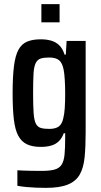

<svg xmlns="http://www.w3.org/2000/svg" viewBox="-20 -708 488 928"><path d="M202 200Q177 200 153.5 199Q130 198 108 196Q86 194 64 190V115Q78 116 93.5 116.5Q109 117 129.5 117.5Q150 118 180 118Q221 118 244 111.5Q267 105 278 87.5Q289 70 292 39Q295 8 295 -40V-64H288Q280 -41 265 -26Q250 -11 228 -4.5Q206 2 177 2Q137 2 110.5 -10.5Q84 -23 68.5 -51.5Q53 -80 47 -130.5Q41 -181 41 -257Q41 -337 47.5 -388.5Q54 -440 69.5 -468Q85 -496 111.5 -507Q138 -518 177 -518Q205 -518 227.5 -511.5Q250 -505 266.5 -489Q283 -473 292 -444H298L302 -510H394V-69Q394 0 389 51.5Q384 103 365.5 135.5Q347 168 308 184Q269 200 202 200ZM218 -85Q248 -85 264 -96.5Q280 -108 286 -137Q291 -156 293 -185.5Q295 -215 295 -257Q295 -292 293 -323Q291 -354 288 -369Q282 -403 266 -416.5Q250 -430 218 -430Q192 -430 176.5 -425Q161 -420 152.5 -403Q144 -386 142 -351Q140 -316 140 -257Q140 -197 142.5 -161.5Q145 -126 153.5 -110Q162 -94 177.5 -89.5Q193 -85 218 -85ZM180 -600V-688H268V-600Z"/></svg>

Font: Saira Condensed SemiBold
Style: Regular
Weight: 600
Width: 3
Designer: Hector Gatti with collaboration of the Omnibus-Type team
Foundry: Omnibus-Type
Version: Version 1.100